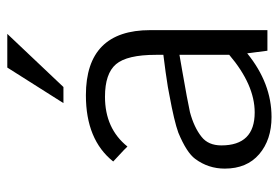

<svg xmlns="http://www.w3.org/2000/svg" viewBox="-136 -598 746 513"><g transform="rotate(-90 236.5 -342.0)"><path d="M312 -695H402L260 -545H217ZM350 -54Q270 11 180 11Q119 11 80.5 -22Q42 -55 42 -114Q42 -158 68 -193Q85 -216 138 -238Q168 -249 239 -262Q251 -265 300 -272L346 -278V-298Q346 -375 321 -404.5Q296 -434 234 -434Q149 -434 101 -374Q101 -375 61 -412Q119 -485 238 -485Q412 -485 412 -313V0H357ZM346 -235 300 -227Q225 -214 193 -207Q152 -196 127 -176Q104 -158 104 -123Q104 -34 192 -34Q266 -34 346 -102Z"/></g></svg>

Font: Pavanam
Style: Regular
Weight: 400
Designer: Tharique Azeez
Foundry: Tharique Azeez
Version: Version 1.86; ttfautohint (v1.3) -l 8 -r 50 -G 200 -x 14 -D 